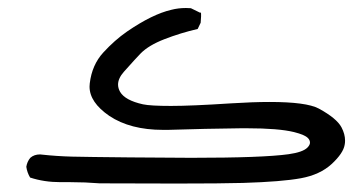

<svg xmlns="http://www.w3.org/2000/svg" viewBox="-20 -294 865 470"><path d="M127.9 151.9H151.9Q188.5 151.9 224.1 154.8Q302.2 155.3 412.4 155.3Q522.5 155.3 574.7 153.8Q669.9 150.9 716.6 142.3Q763.2 133.8 792 107.4Q820.3 81.1 823.7 60.5Q824.7 55.7 824.7 50.3Q824.7 34.2 815.9 17.6Q804.2 -4.4 760.3 -28.3Q730 -44.4 640.1 -44.4Q599.1 -44.4 545.4 -41Q448.7 -34.7 398.7 -34.7Q348.6 -34.7 330.1 -38.6Q286.1 -48.3 273.9 -69.3Q269 -78.1 269 -86.9Q269 -102.1 283.2 -118.2Q314.5 -153.3 324.2 -163.1Q343.8 -183.1 382.8 -198.2Q421.9 -213.4 463.9 -223.1L471.2 -238.3Q472.2 -248 472.2 -253.4Q472.2 -258.8 472.2 -260.3Q471.7 -262.7 471.7 -263.7L470.2 -262.7L447.3 -273.9Q441.4 -274.4 435.1 -274.4Q416.5 -274.4 399.4 -270Q353 -259.3 291 -216.8Q260.7 -195.8 232.9 -165.5Q205.1 -135.3 199.7 -89.8Q199.2 -85.9 199.2 -82Q199.2 -43.5 247.6 -10.3Q298.8 23.9 378.9 23.9Q385.3 23.9 391.6 23.9Q482.4 21 569.8 20Q577.1 20 584.5 20Q661.6 20 699.7 29.3Q712.9 32.7 721.2 36.1Q738.8 43.5 738.8 55.2Q738.8 61 732.4 67.4Q721.2 78.6 686.5 83.5Q623.5 92.3 447.8 92.3Q401.4 92.3 297.4 91.3Q193.4 90.3 156 89.4Q118.7 88.4 83 84.5Q80.6 84 78.1 84Q63.5 84 54.2 92.3Q46.4 101.6 44.4 114.3Q46.4 128.4 53.7 140.6Q87.9 151.9 127.9 151.9Z"/></svg>

Font: Bakudai
Style: ExtraLight
Weight: 200
Version: Version 1.48